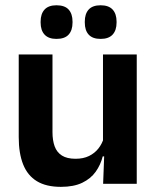

<svg xmlns="http://www.w3.org/2000/svg" viewBox="-20 -697 594 728"><path d="M179 -490.5V-195.5Q179 -165 187.2 -142.2Q195.5 -119.5 214.8 -107.2Q234 -95 266.5 -95Q296 -95 317.5 -105.5Q339 -116 353 -133.8Q367 -151.5 373.5 -173.5L393.5 -104H369.5Q361.5 -72 342.8 -45.8Q324 -19.5 291.8 -4Q259.5 11.5 211 11.5Q155 11.5 119.8 -10Q84.5 -31.5 67.8 -73.5Q51 -115.5 51 -177V-490.5ZM498.5 -490.5V0H371L375.5 -119L370.5 -129.5V-490.5ZM194 -549.5Q164 -549.5 149 -565.8Q134 -582 134 -611.5V-615Q134 -644.5 149 -660.8Q164 -677 194 -677Q225.5 -677 240.2 -660.8Q255 -644.5 255 -615V-611.5Q255 -582 240.2 -565.8Q225.5 -549.5 194 -549.5ZM361.5 -549.5Q331 -549.5 316.2 -565.8Q301.5 -582 301.5 -611.5V-615Q301.5 -644.5 316.2 -660.8Q331 -677 361.5 -677Q392 -677 407 -660.8Q422 -644.5 422 -615V-611.5Q422 -582 407 -565.8Q392 -549.5 361.5 -549.5Z"/></svg>

Font: Anek Bangla SemiBold
Style: Regular
Weight: 600
Designer: Sulekha Rajkumar (Bangla), Yesha Goshar (Latin)
Foundry: Ek Type
Version: Version 1.003